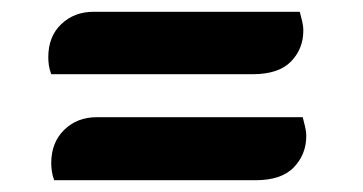

<svg xmlns="http://www.w3.org/2000/svg" viewBox="-20 -389 616 326"><path d="M72 -83Q69 -91 68 -98.5Q67 -106 67 -112Q67 -147 89 -168.5Q111 -190 144 -190H494Q496 -182 498 -174Q500 -166 500 -158Q500 -127 479 -105Q458 -83 414 -83ZM67 -263Q64 -271 63 -278Q62 -285 62 -292Q62 -327 84 -348Q106 -369 139 -369H489Q491 -361 493 -353Q495 -345 495 -337Q495 -306 474 -284.5Q453 -263 409 -263Z"/></svg>

Font: Sansita Swashed Light Black
Style: Regular
Weight: 900
Version: Version 1.003